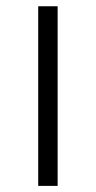

<svg xmlns="http://www.w3.org/2000/svg" viewBox="-20 -608 314 628"><path d="M105 -256V-587.5H168.5V-256ZM105 0V-324H168.5V0Z"/></svg>

Font: Anek Gujarati SemiExpanded Light
Style: Regular
Weight: 300
Width: 6
Designer: Mrunmayee Ghaisas (Gujarati), Yesha Goshar (Latin)
Foundry: Ek Type
Version: Version 1.003